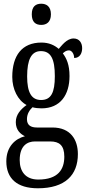

<svg xmlns="http://www.w3.org/2000/svg" viewBox="-20 -775 470 1033"><path d="M202 -641C230 -641 254 -656 254 -698C254 -740 230 -755 202 -755C172 -755 151 -740 151 -698C151 -656 172 -641 202 -641ZM184 238C330 238 399 167 399 54C399 -23 360 -89 262 -89H179C146 -89 125 -101 125 -134C125 -164 141 -185 155 -198C166 -194 190 -192 203 -192C305 -192 354 -265 354 -366C354 -427 338 -461 318 -488C328 -497 337 -504 351 -504C366 -504 379 -485 379 -463C409 -463 422 -488 422 -516C422 -544 407 -568 376 -568C338 -568 311 -528 296 -512C273 -532 243 -546 203 -546C98 -546 46 -476 46 -361C46 -295 76 -235 123 -210C91 -187 65 -158 65 -118C65 -75 90 -54 114 -42C62 -29 14 14 14 93C14 184 70 238 184 238ZM201 -237C149 -237 126 -278 126 -364C126 -455 149 -500 200 -500C254 -500 275 -457 275 -365C275 -277 255 -237 201 -237ZM186 191C116 191 86 146 86 86C86 8 128 -14 168 -14H250C299 -14 326 7 326 68C326 136 293 191 186 191Z"/></svg>

Font: Noto Serif Devanagari ExtraCondensed
Style: Regular
Weight: 400
Width: 2
Designer: Universal Thirst, Indian Type Foundry and the Monotype Design Team
Foundry: Monotype Imaging Inc.
Version: Version 2.004